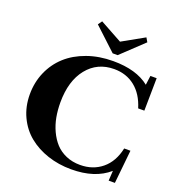

<svg xmlns="http://www.w3.org/2000/svg" viewBox="-155 -1001 1051 1140"><g transform="rotate(20 370.0 -431.5)"><path d="M418.9 -718.3 277.3 -850.1 295.4 -875.5 436 -798.3 574.7 -876 589.8 -850.1 450.2 -718.3ZM421.9 13.2Q342.3 13.2 272.7 -10Q203.1 -33.2 151.4 -75.4Q99.6 -117.7 69.6 -181.4Q39.6 -245.1 39.6 -321.8Q39.6 -397.9 68.1 -463.4Q96.7 -528.8 148.2 -575.7Q199.7 -622.6 274.7 -649.4Q349.6 -676.3 439 -676.3Q585.4 -676.3 667.5 -610.4L675.3 -668.9H714.8L711.9 -462.9H672.9Q647.5 -545.9 592.5 -589.8Q537.6 -633.8 460.4 -633.8Q354.5 -633.8 290.5 -554.2Q226.6 -474.6 226.6 -338.4Q226.6 -290.5 234.6 -246.6Q242.7 -202.6 261.2 -162.6Q279.8 -122.6 306.6 -93.3Q333.5 -64 373.5 -46.6Q413.6 -29.3 462.4 -29.3Q543.9 -29.3 600.8 -76.4Q657.7 -123.5 676.3 -210.9H715.8L694.3 0H654.8L658.7 -63Q571.8 13.2 421.9 13.2Z"/></g></svg>

Font: Elstob 8pt
Style: Bold
Weight: 700
Designer: Peter S. Baker
Version: Version 1.015